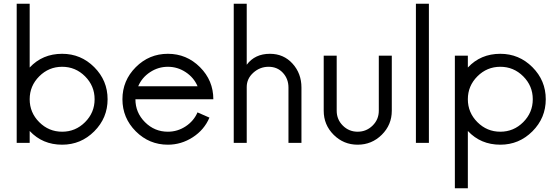

<svg xmlns="http://www.w3.org/2000/svg" viewBox="-20 -770 3002 1035"><path d="M438.5 -358.5Q387 -410 315 -410Q243 -410 191.5 -358.5Q140 -307 140 -235Q140 -163 191.5 -111.5Q243 -60 315 -60Q387 -60 438.5 -111.5Q490 -163 490 -235Q490 -307 438.5 -358.5ZM315 10Q209 10 140 -64V0H70V-750H140V-406Q209 -480 315 -480Q416 -480 488 -408Q560 -336 560 -235Q560 -134 488 -62Q416 10 315 10Z M725 -305H1045Q1025 -352 981 -381Q937 -410 885 -410Q833 -410 789 -381Q745 -352 725 -305ZM1045 -165V-164L1109 -136Q1081 -70 1019 -30Q957 10 885 10Q784 10 712 -62Q640 -134 640 -235Q640 -336 712 -408Q784 -480 885 -480Q986 -480 1058 -408Q1130 -336 1130 -235H710Q710 -163 761.5 -111.5Q813 -60 885 -60Q937 -60 981 -89Q1025 -118 1045 -165Z M1605 -298V-297V-296V-295V-294V-293V-292V-291V-290V-289V-288V-287V-286V-285V-284V-283V-282V-281V-280V-279V-278V-277V-276V-275V-274V-273V-272V-271V-270V-269V-268V-267V-266V-265V-264V-263V-262V-261V-260V-259V-258V-257V-256V-255V-254V-253V-252V-251V-250V-249V-248V-247V-246V-245V-244V-243V-242V-241V-240V-239V-238V-237V-236V-235V-234V-233V-232V-231V-230V-229V-228V-227V-226V-225V-224V-223V-222V-221V-220V-219V-218V-217V-216V-215V-214V-213V-212V-211V-210V-209V-208V-207V-206V-205V-204V-203V-202V-201V-200V-199V-198V-197V-196V-195V-194V-193V-192V-191V-190V-189V-188V-187V-186V-185V-184V-183V-182V-181V-180V-179V-178V-177V-176V-175V-174V-173V-172V-171V-170V-169V-168V-167V-166V-165V-164V-163V-162V-161V-160V-159V-158V-157V-156V-155V-154V-153V-152V-151V-150V-149V-148V-147V-146V-145V-144V-143V-142V-141V-140V-139V-138V-137V-136V-135V-134V-133V-132V-131V-130V-129V-128V-127V-126V-125V-124V-123V-122V-121V-120V-119V-118V-117V-116V-115V-114V-113V-112V-111V-110V-109V-108V-107V-106V-105V-104V-103V-102V-101V-100V-99V-98V-97V-96V-95V-94V-93V-92V-91V-90V-89V-88V-87V-86V-85V-84V-83V-82V-81V-80V-79V-78V-77V-76V-75V-74V-73V-72V-71V-70V-69V-68V-67V-66V-65V-64V-63V-62V-61V-60V-59V-58V-57V-56V-55V-54V-53V-52V-51V-50V-49V-48V-47V-46V-45V-44V-43V-42V-41V-40V-39V-38V-37V-36V-35V-34V-33V-32V-31V-30V-29V-28V-27V-26V-25V-24V-23V-22V-21V-20V-19V-18V-17V-16V-15V-14V-13V-12V-11V-10V0H1535V-298Q1535 -345 1505 -377.5Q1475 -410 1428 -410Q1381 -410 1345.5 -378Q1310 -346 1310 -301V0H1240V-750H1310V-421Q1354 -480 1435 -480Q1509 -480 1557 -427Q1605 -374 1605 -298Z M1725 -173V-470H1795V-173Q1795 -126 1828 -93Q1861 -60 1908 -60Q1955 -60 1988.5 -93Q2022 -126 2022 -173V-470H2092V-173Q2092 -97 2038 -43.5Q1984 10 1908 10Q1832 10 1778.5 -43.5Q1725 -97 1725 -173Z M2222 0V-750H2292V0Z M2677 -480Q2778 -480 2850 -408Q2922 -336 2922 -235Q2922 -134 2850 -62Q2778 10 2677 10Q2571 10 2502 -64V245H2432V-470H2502V-406Q2571 -480 2677 -480ZM2553.5 -111.5Q2605 -60 2677 -60Q2749 -60 2800.5 -111.5Q2852 -163 2852 -235Q2852 -307 2800.5 -358.5Q2749 -410 2677 -410Q2605 -410 2553.5 -358.5Q2502 -307 2502 -235Q2502 -163 2553.5 -111.5Z"/></svg>

Font: HansKendrickRegular
Style: Regular
Weight: 400
Designer: Alfredo Marco Pradil
Foundry: Hanken Studio
Version: Version 1.000;PS 001.001;hotconv 1.0.56